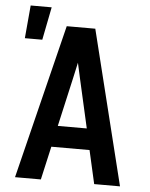

<svg xmlns="http://www.w3.org/2000/svg" viewBox="-56 -864 712 911"><g transform="rotate(5 300.0 -409.0)"><path d="M50 0 232 -735H368L550 0H427L391 -159H209L173 0ZM231 -260H369L317 -490Q313 -509 308.5 -528.5Q304 -548 300 -567Q296 -548 291.5 -528.5Q287 -509 283 -490ZM39 -661 53 -818H153L122 -661Z"/></g></svg>

Font: Iosevka Fixed Extended
Style: Bold
Weight: 700
Width: 7
Monospace: yes
Designer: Belleve Invis
Foundry: Belleve Invis
Version: Version 24.1.1; ttfautohint (v1.8.4)